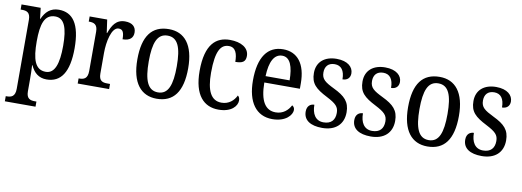

<svg xmlns="http://www.w3.org/2000/svg" viewBox="-61 -909 4108 1510"><g transform="rotate(10 1993.0 -154.5)"><path d="M15 237H260V196H247C212 196 180 188 180 129V34C180 -6 179 -48 177 -80H180C204 -25 244 11 307 11C421 11 483 -76 483 -269C483 -461 421 -546 309 -546C242 -546 203 -507 178 -450H175L165 -536H12V-495H23C60 -495 90 -486 90 -427V124C90 187 58 196 22 196H15ZM291 -47C205 -47 180 -129 180 -271C180 -410 205 -489 290 -489C363 -489 391 -415 391 -272C391 -129 363 -47 291 -47Z M555 0H806V-41H784C747 -41 717 -49 717 -108V-273C717 -362 741 -482 798 -482C831 -482 842 -459 842 -404C901 -404 926 -431 926 -472C926 -517 897 -546 838 -546C766 -546 737 -494 714 -431H711L696 -536H556V-495H559C596 -495 627 -486 627 -427V-113C627 -50 596 -41 558 -41H555Z M1186 10C1320 10 1390 -81 1390 -269C1390 -456 1313 -546 1189 -546C1053 -546 984 -456 984 -269C984 -81 1061 10 1186 10ZM1188 -41C1106 -41 1075 -119 1075 -269C1075 -418 1105 -494 1187 -494C1269 -494 1299 -418 1299 -269C1299 -119 1270 -41 1188 -41Z M1680 10C1784 10 1828 -45 1828 -88C1828 -107 1822 -118 1812 -126C1792 -84 1753 -48 1694 -48C1610 -48 1573 -123 1573 -266C1573 -445 1613 -497 1676 -497C1731 -497 1746 -445 1746 -383C1803 -383 1828 -398 1828 -444C1828 -510 1763 -546 1676 -546C1566 -546 1482 -479 1482 -265C1482 -70 1564 10 1680 10Z M2110 10C2217 10 2266 -50 2266 -90C2266 -108 2256 -119 2246 -124C2225 -83 2186 -47 2127 -47C2045 -47 2000 -114 1999 -263H2283V-305C2283 -463 2214 -546 2101 -546C1978 -546 1908 -452 1908 -264C1908 -90 1981 10 2110 10ZM2192 -314H2000C2004 -430 2038 -495 2102 -495C2167 -495 2191 -422 2192 -314Z M2508 10C2613 10 2677 -47 2677 -144C2677 -228 2636 -268 2547 -311C2472 -348 2443 -368 2443 -422C2443 -469 2468 -501 2520 -501C2572 -501 2600 -464 2600 -394C2639 -394 2661 -417 2661 -452C2661 -502 2617 -545 2528 -545C2434 -545 2370 -495 2370 -405C2370 -320 2410 -284 2504 -236C2579 -197 2602 -175 2602 -126C2602 -69 2572 -35 2511 -35C2445 -35 2417 -89 2417 -159C2390 -159 2359 -143 2359 -95C2359 -25 2416 10 2508 10Z M2896 10C3001 10 3065 -47 3065 -144C3065 -228 3024 -268 2935 -311C2860 -348 2831 -368 2831 -422C2831 -469 2856 -501 2908 -501C2960 -501 2988 -464 2988 -394C3027 -394 3049 -417 3049 -452C3049 -502 3005 -545 2916 -545C2822 -545 2758 -495 2758 -405C2758 -320 2798 -284 2892 -236C2967 -197 2990 -175 2990 -126C2990 -69 2960 -35 2899 -35C2833 -35 2805 -89 2805 -159C2778 -159 2747 -143 2747 -95C2747 -25 2804 10 2896 10Z M3348 10C3482 10 3552 -81 3552 -269C3552 -456 3475 -546 3351 -546C3215 -546 3146 -456 3146 -269C3146 -81 3223 10 3348 10ZM3350 -41C3268 -41 3237 -119 3237 -269C3237 -418 3267 -494 3349 -494C3431 -494 3461 -418 3461 -269C3461 -119 3432 -41 3350 -41Z M3782 10C3887 10 3951 -47 3951 -144C3951 -228 3910 -268 3821 -311C3746 -348 3717 -368 3717 -422C3717 -469 3742 -501 3794 -501C3846 -501 3874 -464 3874 -394C3913 -394 3935 -417 3935 -452C3935 -502 3891 -545 3802 -545C3708 -545 3644 -495 3644 -405C3644 -320 3684 -284 3778 -236C3853 -197 3876 -175 3876 -126C3876 -69 3846 -35 3785 -35C3719 -35 3691 -89 3691 -159C3664 -159 3633 -143 3633 -95C3633 -25 3690 10 3782 10Z"/></g></svg>

Font: Noto Serif Lao Condensed
Style: Regular
Weight: 400
Width: 3
Designer: Monotype Design Team
Foundry: Monotype Imaging Inc.
Version: Version 2.003